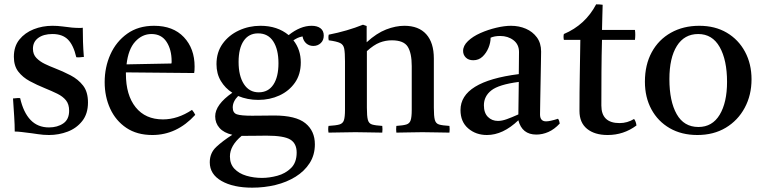

<svg xmlns="http://www.w3.org/2000/svg" viewBox="-20 -611 3528 886"><path d="M73 -158Q88 -92 121 -57.5Q154 -23 206 -23Q245 -23 272 -41.5Q299 -60 299 -100Q299 -130 284.5 -148Q270 -166 244.5 -178.5Q219 -191 187 -204Q150 -219 117.5 -236.5Q85 -254 64.5 -280.5Q44 -307 44 -349Q44 -397 69.5 -428.5Q95 -460 135.5 -476Q176 -492 222 -492Q245 -492 268 -489Q291 -486 293 -486Q313 -483 330 -482.5Q347 -482 348 -482Q349 -482 352.5 -482Q356 -482 362 -483Q362 -451 363 -418Q364 -385 367 -348Q366 -348 363 -348Q354 -347 346.5 -346.5Q339 -346 332 -347Q319 -403 293.5 -428.5Q268 -454 222 -454Q181 -454 156.5 -436Q132 -418 132 -386Q132 -360 148 -343.5Q164 -327 187 -316Q210 -305 231 -297Q270 -282 305.5 -263.5Q341 -245 363.5 -216Q386 -187 386 -138Q386 -86 359.5 -52.5Q333 -19 292 -3.5Q251 12 206 12Q180 12 154.5 8Q129 4 127 4Q125 4 110.5 2Q96 0 78.5 -2Q61 -4 48 -4Q48 -35 45.5 -73Q43 -111 40 -157Q42 -157 45 -157Q54 -158 60.5 -158.5Q67 -159 73 -158Z M683 12Q612 12 563 -21Q514 -54 488.5 -109.5Q463 -165 463 -232Q463 -301 489.5 -360Q516 -419 567 -455.5Q618 -492 691 -492Q779 -492 828.5 -439.5Q878 -387 878 -304Q878 -294 877.5 -286.5Q877 -279 876 -274L561 -277Q561 -273 561 -270Q561 -172 606 -116Q651 -60 732 -60Q800 -60 866 -104Q876 -92 881 -81Q796 12 683 12ZM564 -314 771 -318Q772 -320 772 -323.5Q772 -327 772 -328Q772 -382 748.5 -418Q725 -454 679 -454Q636 -454 604 -419Q572 -384 564 -314Z M1144 255Q1056 255 1002 224Q948 193 948 138Q948 95 978 67Q1008 39 1052 11Q1013 2 993 -20.5Q973 -43 973 -74Q973 -128 1052 -183Q1019 -204 999 -237.5Q979 -271 979 -315Q979 -370 1007.5 -409.5Q1036 -449 1082.5 -470.5Q1129 -492 1182 -492Q1260 -492 1312 -449Q1366 -492 1418 -492Q1444 -492 1459 -480.5Q1474 -469 1474 -447Q1474 -425 1460 -412Q1446 -399 1426 -399Q1407 -399 1393.5 -410.5Q1380 -422 1376 -443Q1362 -440 1353.5 -436Q1345 -432 1334 -425Q1368 -382 1368 -323Q1368 -268 1341 -229.5Q1314 -191 1269.5 -170.5Q1225 -150 1172 -150Q1122 -150 1079 -168Q1054 -143 1054 -115Q1054 -90 1073 -83.5Q1092 -77 1143 -77Q1166 -77 1198 -77.5Q1230 -78 1245 -78Q1345 -78 1389 -42.5Q1433 -7 1433 55Q1433 104 1409 141.5Q1385 179 1344 204.5Q1303 230 1251.5 242.5Q1200 255 1144 255ZM1095 16Q1041 61 1041 111Q1041 146 1062 168Q1083 190 1117 200Q1151 210 1189 210Q1223 210 1260 200Q1297 190 1323 164.5Q1349 139 1349 93Q1349 51 1319.5 33Q1290 15 1210 15Q1191 15 1163 15.5Q1135 16 1101 16Q1098 16 1095 16ZM1174 -185Q1218 -185 1241.5 -220.5Q1265 -256 1265 -319Q1265 -383 1241 -420Q1217 -457 1171 -457Q1128 -457 1104.5 -422.5Q1081 -388 1081 -325Q1081 -261 1105.5 -223Q1130 -185 1174 -185Z M1809 1Q1807 -15 1809 -30Q1840 -32 1855 -36.5Q1870 -41 1875 -56Q1880 -71 1880 -104V-306Q1880 -366 1861.5 -395.5Q1843 -425 1788 -425Q1759 -425 1732 -414.5Q1705 -404 1673 -375V-114Q1673 -75 1677.5 -58Q1682 -41 1697 -36.5Q1712 -32 1744 -30Q1746 -15 1744 1Q1716 1 1685.5 0Q1655 -1 1620 -1Q1588 -1 1557 0Q1526 1 1496 1Q1493 -15 1496 -30Q1530 -32 1546 -36.5Q1562 -41 1567 -56Q1572 -71 1572 -104V-328Q1572 -367 1568.5 -386Q1565 -405 1549.5 -412.5Q1534 -420 1497 -425Q1494 -439 1497 -451Q1583 -468 1655 -497L1672 -491V-416Q1718 -458 1762 -475Q1806 -492 1846 -492Q1912 -492 1947 -453Q1982 -414 1982 -341V-114Q1982 -75 1986.5 -58Q1991 -41 2006 -36.5Q2021 -32 2054 -30Q2056 -15 2054 1Q2024 1 1995.5 0Q1967 -1 1929 -1Q1892 -1 1864.5 0Q1837 1 1809 1Z M2455 10Q2389 10 2372 -56Q2301 12 2227 12Q2176 12 2140.5 -18.5Q2105 -49 2105 -103Q2105 -235 2374 -269Q2374 -293 2374.5 -318Q2375 -343 2375 -371Q2375 -406 2349.5 -425.5Q2324 -445 2288 -445Q2262 -445 2244 -437Q2244 -414 2234 -390Q2224 -366 2206.5 -349.5Q2189 -333 2164 -333Q2142 -333 2129.5 -345.5Q2117 -358 2117 -376Q2117 -400 2139.5 -421.5Q2162 -443 2197 -458.5Q2232 -474 2270 -483Q2308 -492 2338 -492Q2375 -492 2406.5 -478.5Q2438 -465 2457.5 -438.5Q2477 -412 2477 -373Q2477 -349 2476 -310.5Q2475 -272 2474.5 -228.5Q2474 -185 2473 -146Q2472 -107 2472 -83Q2472 -51 2500 -51Q2518 -51 2555 -63Q2559 -58 2560.5 -52Q2562 -46 2563 -41Q2538 -14 2510.5 -2Q2483 10 2455 10ZM2372 -83 2374 -233Q2282 -221 2247.5 -194Q2213 -167 2213 -125Q2213 -90 2231.5 -71.5Q2250 -53 2278 -53Q2296 -53 2318.5 -61Q2341 -69 2372 -83Z M2784 12Q2724 12 2689 -16.5Q2654 -45 2654 -99Q2654 -187 2655.5 -269Q2657 -351 2658 -427H2582Q2579 -442 2582 -454Q2681 -496 2731 -591Q2739 -591 2747 -590.5Q2755 -590 2761 -589Q2760 -563 2759.5 -534Q2759 -505 2758 -473H2910Q2913 -451 2910 -427H2758Q2756 -357 2755.5 -279.5Q2755 -202 2755 -124Q2755 -43 2839 -43Q2875 -43 2906 -62Q2915 -50 2917 -32Q2858 12 2784 12Z M3198 12Q3125 12 3070.5 -19.5Q3016 -51 2986 -106.5Q2956 -162 2956 -234Q2956 -312 2987.5 -370Q3019 -428 3076 -460Q3133 -492 3207 -492Q3280 -492 3334 -460Q3388 -428 3418 -372Q3448 -316 3448 -245Q3448 -172 3416.5 -113.5Q3385 -55 3329 -21.5Q3273 12 3198 12ZM3069 -246Q3069 -144 3102.5 -84.5Q3136 -25 3203 -25Q3267 -25 3301 -81.5Q3335 -138 3335 -233Q3335 -334 3301 -394Q3267 -454 3202 -454Q3138 -454 3103.5 -399Q3069 -344 3069 -246Z"/></svg>

Font: Tiro Tamil
Style: Regular
Weight: 400
Designer: Tamil: Fernando Mello & Fiona Ross. Latin: John Hudson.
Foundry: Tiro Typeworks Ltd.
Version: Version 1.52